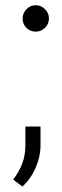

<svg xmlns="http://www.w3.org/2000/svg" viewBox="-20 -570 235 724"><path d="M65.4 -500.5Q65.4 -520.5 80.1 -535.4Q94.7 -550.3 114.7 -550.3Q134.8 -550.3 149.7 -535.4Q164.6 -520.5 164.6 -500.5Q164.6 -480 149.9 -465.3Q135.3 -450.7 114.7 -450.7Q93.8 -450.7 79.6 -464.8Q65.4 -479 65.4 -500.5ZM132.8 -92.8V-23.9Q132.8 20.5 114.5 62.5Q96.2 104.5 64.5 133.3L29.8 107.4Q52.2 77.1 64 46.4Q75.7 15.6 75.7 -22.9V-92.8Z"/></svg>

Font: Vazirmatn UI ExtraLight
Style: Regular
Weight: 200
Designer: Saber Rastikerdar
Foundry: Saber Rastikerdar
Version: Version 33.003